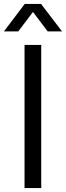

<svg xmlns="http://www.w3.org/2000/svg" viewBox="-41 -958 336 978"><path d="M84 0V-729H169V0ZM-21 -798 85 -938H168L275 -798H202L127 -897L52 -798Z"/></svg>

Font: Mona Sans ExtraLight
Style: Regular
Weight: 400
Version: Version 2.000